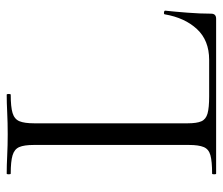

<svg xmlns="http://www.w3.org/2000/svg" viewBox="-66 -599 665 573"><g transform="rotate(-90 266.5 -312.5)"><path d="M185 -543V-85Q185 -57.7 191 -44.1Q197 -30.4 214.3 -25.6Q231.6 -20.8 265.2 -20.8H374.4Q432.4 -20.8 466.2 -57.2Q500 -93.6 510.2 -153.2Q510.4 -156.2 515.8 -155.6Q521.2 -155 521.2 -152Q518.2 -124.6 515.2 -86.1Q512.2 -47.7 512.2 -15Q512.2 0 497.1 0H34.8Q32.8 0 32.8 -6Q32.8 -12 34.8 -12Q71.3 -12 89.6 -17Q107.9 -22 114.1 -37Q120.4 -52 120.4 -81V-544Q120.4 -573 114.1 -587.5Q107.9 -602 89.6 -607.5Q71.3 -613 34.8 -613Q32.8 -613 32.8 -619Q32.8 -625 34.8 -625Q58.8 -625 89.1 -623.5Q119.3 -622 152.1 -622Q187 -622 217 -623.5Q247 -625 270.4 -625Q272.6 -625 272.6 -619Q272.6 -613 270.4 -613Q233.9 -613 215.7 -607.5Q197.5 -602 191.2 -587Q185 -572 185 -543Z"/></g></svg>

Font: Cormorant Light
Style: Regular
Weight: 300
Designer: Christian Thalmann (Catharsis Fonts)
Foundry: Catharsis Fonts
Version: Version 4.000